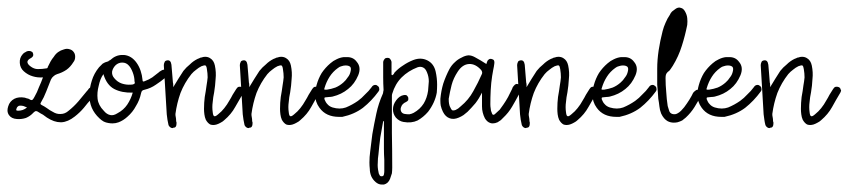

<svg xmlns="http://www.w3.org/2000/svg" viewBox="-27 -327 2289 518"><path d="M37.1 -134.8Q27.3 -143.6 26.4 -157.2Q25.4 -170.9 34.2 -180.7Q37.1 -184.6 42 -186.5Q45.9 -189.5 51.8 -189.5Q55.7 -189.5 58.6 -187.5Q61.5 -186.5 62.5 -181.6Q63.5 -177.7 61.5 -174.8Q59.6 -171.9 55.7 -169.9Q47.9 -166 46.9 -160.2Q46.9 -154.3 54.7 -148.4Q64.5 -140.6 75.2 -140.6Q86.9 -140.6 98.6 -142.6Q100.6 -142.6 101.6 -144.5Q101.6 -146.5 102.5 -147.5Q106.4 -154.3 109.4 -161.1Q113.3 -168 118.2 -173.8Q123 -181.6 129.9 -186.5Q136.7 -191.4 144.5 -193.4Q149.4 -195.3 153.3 -195.3Q157.2 -195.3 160.2 -194.3Q168 -192.4 171.9 -186.5Q175.8 -181.6 175.8 -173.8Q175.8 -165 170.9 -159.2Q163.1 -146.5 152.3 -138.7Q140.6 -130.9 127 -127Q121.1 -125 117.2 -121.1Q113.3 -118.2 110.4 -112.3Q104.5 -96.7 97.7 -80.1Q91.8 -64.5 83 -49.8Q82 -47.9 82 -46.9Q82 -45.9 85 -43.9Q92.8 -40 99.6 -35.2Q107.4 -29.3 115.2 -25.4Q126 -18.6 136.7 -19.5Q148.4 -19.5 158.2 -28.3Q171.9 -39.1 184.6 -53.7Q196.3 -67.4 208 -82Q209 -83 210 -84Q210.9 -85.9 211.9 -86.9Q214.8 -90.8 218.8 -90.8Q221.7 -91.8 225.6 -89.8Q230.5 -86.9 231.4 -83Q231.4 -82 231.4 -81.1Q231.4 -78.1 229.5 -75.2Q227.5 -71.3 225.6 -67.4Q222.7 -64.5 220.7 -61.5Q209 -48.8 199.2 -36.1Q188.5 -23.4 174.8 -12.7Q156.2 2 138.7 2.9Q137.7 2.9 136.7 2.9Q119.1 2.9 99.6 -9.8Q94.7 -13.7 88.9 -17.6Q83 -20.5 77.1 -24.4Q73.2 -27.3 70.3 -27.3Q67.4 -27.3 63.5 -23.4Q54.7 -13.7 43 -8.8Q31.2 -4.9 18.6 -5.9Q3.9 -6.8 -2.9 -16.6Q-6.8 -22.5 -6.8 -29.3Q-6.8 -34.2 -4.9 -40Q-1 -53.7 11.7 -60.5Q23.4 -66.4 40 -63.5Q43 -62.5 45.9 -61.5Q48.8 -61.5 51.8 -59.6Q57.6 -55.7 60.5 -57.6Q63.5 -60.5 66.4 -66.4Q73.2 -78.1 78.1 -91.8Q84 -104.5 88.9 -118.2Q74.2 -117.2 61.5 -121.1Q47.9 -125 37.1 -134.8ZM27.3 -42Q23.4 -42 21.5 -40Q18.6 -38.1 17.6 -34.2Q16.6 -31.2 16.6 -30.3Q17.6 -28.3 21.5 -28.3Q28.3 -28.3 34.2 -30.3Q40 -32.2 45.9 -37.1Q41 -39.1 36.1 -41Q32.2 -42 27.3 -42ZM131.8 -154.3Q135.7 -160.2 139.6 -165Q144.5 -169.9 151.4 -171.9Q149.4 -166 144.5 -161.1Q139.6 -157.2 131.8 -154.3Z M240.2 -145.5Q245.1 -150.4 250 -155.3Q255.9 -159.2 263.7 -161.1Q265.6 -161.1 266.6 -163.1Q268.6 -164.1 270.5 -165Q285.2 -178.7 302.7 -178.7Q305.7 -178.7 307.6 -178.7Q328.1 -176.8 341.8 -157.2Q348.6 -147.5 352.5 -135.7Q356.4 -124 357.4 -112.3Q357.4 -107.4 359.4 -107.4Q360.4 -106.4 364.3 -108.4Q375 -112.3 383.8 -118.2Q392.6 -125 401.4 -131.8Q403.3 -133.8 405.3 -134.8Q408.2 -136.7 410.2 -137.7Q414.1 -139.6 417 -138.7Q420.9 -137.7 422.9 -134.8Q424.8 -132.8 425.8 -128.9Q425.8 -126 423.8 -123Q422.9 -122.1 421.9 -120.1Q420.9 -119.1 419.9 -118.2Q407.2 -107.4 393.6 -98.6Q379.9 -88.9 363.3 -85Q358.4 -84 356.4 -82Q354.5 -80.1 353.5 -75.2Q349.6 -56.6 339.8 -41Q331.1 -24.4 316.4 -11.7Q305.7 -2 293 2.9Q285.2 5.9 276.4 5.9Q271.5 5.9 265.6 4.9Q258.8 3.9 252.9 1Q246.1 -2.9 241.2 -7.8Q227.5 -20.5 220.7 -36.1Q213.9 -51.8 213.9 -72.3Q214.8 -90.8 220.7 -109.4Q226.6 -128.9 240.2 -145.5ZM252 -127Q247.1 -120.1 244.1 -112.3Q241.2 -104.5 239.3 -95.7Q234.4 -77.1 236.3 -60.5Q238.3 -43 252.9 -28.3Q260.7 -18.6 270.5 -16.6Q279.3 -14.6 290 -21.5Q306.6 -30.3 316.4 -44.9Q326.2 -59.6 331.1 -77.1Q301.8 -76.2 281.2 -86.9Q260.7 -97.7 252 -127ZM320.3 -150.4Q313.5 -158.2 302.7 -158.2Q293 -158.2 285.2 -151.4Q277.3 -143.6 275.4 -133.8Q274.4 -124 281.2 -116.2Q290 -105.5 301.8 -101.6Q313.5 -97.7 326.2 -98.6Q332 -98.6 335 -100.6Q337.9 -102.5 335.9 -107.4Q335.9 -119.1 331.1 -131.8Q326.2 -144.5 320.3 -150.4Z M467.8 -135.7Q475.6 -145.5 485.4 -153.3Q494.1 -162.1 505.9 -168Q507.8 -168.9 510.7 -169.9Q513.7 -171.9 516.6 -171.9Q521.5 -173.8 526.4 -173.8Q534.2 -173.8 540 -169.9Q549.8 -164.1 552.7 -150.4Q556.6 -131.8 554.7 -114.3Q553.7 -95.7 550.8 -78.1Q547.9 -64.5 546.9 -51.8Q544.9 -38.1 546.9 -24.4Q547.9 -14.6 550.8 -13.7Q553.7 -11.7 561.5 -18.6Q571.3 -26.4 578.1 -35.2Q585.9 -44.9 591.8 -55.7Q596.7 -63.5 600.6 -71.3Q605.5 -79.1 610.4 -86.9Q613.3 -91.8 617.2 -92.8Q621.1 -93.8 626 -91.8Q629.9 -89.8 630.9 -85Q631.8 -84 631.8 -82Q630.9 -80.1 629.9 -77.1Q618.2 -57.6 607.4 -38.1Q596.7 -18.6 578.1 -2.9Q574.2 1 568.4 3.9Q563.5 6.8 557.6 8.8Q547.9 11.7 540 8.8Q533.2 4.9 528.3 -3.9Q525.4 -10.7 524.4 -18.6Q523.4 -26.4 523.4 -33.2Q523.4 -49.8 525.4 -65.4Q528.3 -81.1 530.3 -96.7Q532.2 -107.4 533.2 -118.2Q533.2 -128.9 531.2 -140.6Q530.3 -148.4 527.3 -150.4Q524.4 -151.4 516.6 -148.4Q508.8 -144.5 502 -138.7Q495.1 -133.8 489.3 -127Q470.7 -103.5 460 -76.2Q450.2 -48.8 446.3 -19.5Q446.3 -14.6 447.3 -10.7Q448.2 -5.9 448.2 -1Q448.2 1 449.2 2.9Q449.2 4.9 449.2 6.8Q449.2 11.7 447.3 14.6Q445.3 17.6 440.4 17.6Q439.5 18.6 438.5 18.6Q435.5 18.6 432.6 16.6Q429.7 14.6 427.7 10.7Q425.8 2.9 424.8 -3.9Q423.8 -11.7 422.9 -18.6Q420.9 -51.8 418.9 -85Q417 -117.2 415 -150.4Q415 -151.4 415 -151.4Q415 -155.3 417 -159.2Q418 -163.1 423.8 -164.1Q428.7 -165 431.6 -162.1Q434.6 -159.2 435.5 -152.3Q436.5 -140.6 437.5 -128.9Q438.5 -117.2 439.5 -104.5Q440.4 -101.6 440.4 -97.7Q440.4 -94.7 440.4 -91.8Q447.3 -102.5 454.1 -114.3Q460.9 -125 467.8 -135.7Z M672.9 -135.7Q680.7 -145.5 690.4 -153.3Q699.2 -162.1 710.9 -168Q712.9 -168.9 715.8 -169.9Q718.8 -171.9 721.7 -171.9Q726.6 -173.8 731.4 -173.8Q739.3 -173.8 745.1 -169.9Q754.9 -164.1 757.8 -150.4Q761.7 -131.8 759.8 -114.3Q758.8 -95.7 755.9 -78.1Q752.9 -64.5 752 -51.8Q750 -38.1 752 -24.4Q752.9 -14.6 755.9 -13.7Q758.8 -11.7 766.6 -18.6Q776.4 -26.4 783.2 -35.2Q791 -44.9 796.9 -55.7Q801.8 -63.5 805.7 -71.3Q810.5 -79.1 815.4 -86.9Q818.4 -91.8 822.3 -92.8Q826.2 -93.8 831.1 -91.8Q835 -89.8 835.9 -85Q836.9 -84 836.9 -82Q835.9 -80.1 835 -77.1Q823.2 -57.6 812.5 -38.1Q801.8 -18.6 783.2 -2.9Q779.3 1 773.4 3.9Q768.6 6.8 762.7 8.8Q752.9 11.7 745.1 8.8Q738.3 4.9 733.4 -3.9Q730.5 -10.7 729.5 -18.6Q728.5 -26.4 728.5 -33.2Q728.5 -49.8 730.5 -65.4Q733.4 -81.1 735.4 -96.7Q737.3 -107.4 738.3 -118.2Q738.3 -128.9 736.3 -140.6Q735.4 -148.4 732.4 -150.4Q729.5 -151.4 721.7 -148.4Q713.9 -144.5 707 -138.7Q700.2 -133.8 694.3 -127Q675.8 -103.5 665 -76.2Q655.3 -48.8 651.4 -19.5Q651.4 -14.6 652.3 -10.7Q653.3 -5.9 653.3 -1Q653.3 1 654.3 2.9Q654.3 4.9 654.3 6.8Q654.3 11.7 652.3 14.6Q650.4 17.6 645.5 17.6Q644.5 18.6 643.6 18.6Q640.6 18.6 637.7 16.6Q634.8 14.6 632.8 10.7Q630.9 2.9 629.9 -3.9Q628.9 -11.7 627.9 -18.6Q626 -51.8 624 -85Q622.1 -117.2 620.1 -150.4Q620.1 -151.4 620.1 -151.4Q620.1 -155.3 622.1 -159.2Q623 -163.1 628.9 -164.1Q633.8 -165 636.7 -162.1Q639.6 -159.2 640.6 -152.3Q641.6 -140.6 642.6 -128.9Q643.6 -117.2 644.5 -104.5Q645.5 -101.6 645.5 -97.7Q645.5 -94.7 645.5 -91.8Q652.3 -102.5 659.2 -114.3Q666 -125 672.9 -135.7Z M827.1 -97.7Q832 -115.2 840.8 -129.9Q850.6 -144.5 864.3 -156.2Q872.1 -163.1 880.9 -167Q890.6 -171.9 900.4 -172.9Q904.3 -172.9 907.2 -172.9Q925.8 -173.8 935.5 -160.2Q948.2 -145.5 939.5 -124Q929.7 -100.6 912.1 -86.9Q894.5 -72.3 870.1 -66.4Q865.2 -65.4 861.3 -65.4Q856.4 -64.5 852.5 -64.5Q849.6 -64.5 848.6 -63.5Q847.7 -61.5 848.6 -58.6Q851.6 -50.8 856.4 -45.9Q861.3 -40 870.1 -37.1Q889.6 -31.2 906.2 -37.1Q922.9 -43.9 938.5 -54.7Q949.2 -62.5 958 -72.3Q967.8 -81.1 975.6 -91.8Q978.5 -96.7 983.4 -97.7Q988.3 -98.6 991.2 -95.7Q996.1 -92.8 996.1 -87.9Q996.1 -87.9 996.1 -86.9Q997.1 -84 994.1 -80.1Q975.6 -54.7 952.1 -36.1Q928.7 -18.6 896.5 -11.7Q895.5 -11.7 894.5 -11.7Q893.6 -11.7 892.6 -11.7Q892.6 -11.7 891.6 -11.7Q890.6 -11.7 890.6 -11.7Q889.6 -11.7 887.7 -11.7Q852.5 -11.7 835 -36.1Q823.2 -51.8 823.2 -72.3Q823.2 -84 827.1 -97.7ZM884.8 -143.6Q871.1 -133.8 862.3 -120.1Q853.5 -106.4 848.6 -89.8Q846.7 -85 849.6 -85Q852.5 -85 854.5 -85Q867.2 -86.9 877.9 -90.8Q889.6 -95.7 899.4 -104.5Q906.2 -110.4 911.1 -118.2Q917 -125 918.9 -134.8Q920.9 -142.6 918 -146.5Q914.1 -150.4 905.3 -150.4Q900.4 -150.4 894.5 -148.4Q889.6 -147.5 884.8 -143.6Z M1037.1 -130.9Q1047.9 -142.6 1060.5 -150.4Q1073.2 -159.2 1087.9 -165Q1108.4 -172.9 1126 -164.1Q1143.6 -155.3 1148.4 -133.8Q1152.3 -116.2 1152.3 -98.6Q1152.3 -87.9 1151.4 -77.1Q1146.5 -49.8 1127.9 -25.4Q1115.2 -10.7 1099.6 -2Q1083 5.9 1061.5 2Q1049.8 0 1041 -9.8Q1033.2 -19.5 1033.2 -32.2Q1033.2 -44.9 1042 -56.6Q1050.8 -68.4 1061.5 -70.3Q1065.4 -71.3 1069.3 -70.3Q1072.3 -68.4 1074.2 -64.5Q1075.2 -59.6 1074.2 -56.6Q1072.3 -53.7 1068.4 -51.8Q1063.5 -49.8 1059.6 -45.9Q1056.6 -43 1054.7 -37.1Q1052.7 -31.2 1055.7 -25.4Q1058.6 -20.5 1065.4 -19.5Q1071.3 -18.6 1077.1 -18.6Q1083 -19.5 1088.9 -22.5Q1106.4 -32.2 1116.2 -47.9Q1125 -62.5 1127.9 -82Q1128.9 -94.7 1129.9 -107.4Q1129.9 -120.1 1125 -131.8Q1121.1 -141.6 1115.2 -144.5Q1108.4 -148.4 1099.6 -145.5Q1074.2 -135.7 1056.6 -118.2Q1039.1 -100.6 1031.2 -74.2Q1030.3 -71.3 1030.3 -68.4Q1030.3 -64.5 1030.3 -61.5Q1030.3 -14.6 1030.3 31.2Q1031.2 78.1 1031.2 125Q1031.2 132.8 1030.3 140.6Q1028.3 147.5 1025.4 155.3Q1020.5 168 1008.8 170.9Q1005.9 170.9 1002.9 170.9Q994.1 170.9 986.3 164.1Q978.5 157.2 974.6 148.4Q970.7 138.7 970.7 128.9Q969.7 120.1 969.7 111.3Q969.7 96.7 971.7 82Q974.6 58.6 977.5 35.2Q982.4 6.8 988.3 -20.5Q994.1 -47.9 1005.9 -74.2Q1006.8 -76.2 1006.8 -79.1Q1007.8 -82 1007.8 -85Q1006.8 -101.6 1006.8 -118.2Q1006.8 -134.8 1006.8 -151.4Q1006.8 -153.3 1006.8 -156.2Q1006.8 -158.2 1006.8 -160.2Q1007.8 -165 1010.7 -168Q1012.7 -170.9 1018.6 -170.9Q1023.4 -170.9 1025.4 -168Q1028.3 -165 1029.3 -160.2Q1029.3 -154.3 1029.3 -149.4Q1029.3 -144.5 1029.3 -138.7Q1029.3 -135.7 1029.3 -131.8Q1029.3 -128.9 1029.3 -125Q1030.3 -125 1031.2 -125Q1031.2 -124 1032.2 -124Q1033.2 -126 1035.2 -127Q1036.1 -128.9 1037.1 -130.9ZM1006.8 0Q1002.9 21.5 999 43.9Q996.1 66.4 994.1 88.9Q992.2 100.6 992.2 112.3Q991.2 124 994.1 136.7Q994.1 140.6 997.1 145.5Q999 149.4 1003.9 148.4Q1007.8 148.4 1008.8 143.6Q1009.8 138.7 1009.8 134.8Q1009.8 119.1 1009.8 104.5Q1008.8 88.9 1008.8 74.2Q1008.8 55.7 1008.8 37.1Q1008.8 18.6 1008.8 0Q1008.8 0 1007.8 0Q1007.8 0 1006.8 0Z M1234.4 -25.4Q1228.5 -20.5 1223.6 -16.6Q1217.8 -12.7 1210.9 -9.8Q1197.3 -3.9 1186.5 -7.8Q1174.8 -11.7 1168 -25.4Q1164.1 -33.2 1162.1 -42Q1161.1 -47.9 1161.1 -54.7Q1161.1 -57.6 1161.1 -60.5Q1163.1 -82 1168.9 -101.6Q1175.8 -122.1 1185.5 -140.6Q1191.4 -151.4 1200.2 -159.2Q1208 -167 1218.8 -171.9Q1227.5 -176.8 1236.3 -177.7Q1236.3 -177.7 1237.3 -177.7Q1245.1 -177.7 1253.9 -172.9Q1261.7 -168.9 1269.5 -164.1Q1277.3 -159.2 1285.2 -154.3Q1285.2 -155.3 1286.1 -157.2Q1286.1 -158.2 1287.1 -160.2Q1288.1 -164.1 1291 -166Q1293.9 -168.9 1298.8 -168Q1303.7 -167 1305.7 -164.1Q1307.6 -160.2 1306.6 -155.3Q1305.7 -147.5 1303.7 -138.7Q1302.7 -130.9 1300.8 -122.1Q1297.9 -103.5 1296.9 -84Q1295.9 -64.5 1295.9 -45.9Q1295.9 -40 1296.9 -34.2Q1296.9 -28.3 1299.8 -22.5Q1300.8 -18.6 1302.7 -17.6Q1305.7 -16.6 1308.6 -19.5Q1315.4 -25.4 1321.3 -31.2Q1326.2 -38.1 1331.1 -44.9Q1337.9 -54.7 1343.8 -65.4Q1349.6 -76.2 1354.5 -86.9Q1355.5 -89.8 1356.4 -91.8Q1358.4 -93.8 1359.4 -95.7Q1362.3 -99.6 1366.2 -100.6Q1370.1 -100.6 1374 -98.6Q1377.9 -96.7 1378.9 -92.8Q1378.9 -91.8 1379.9 -89.8Q1379.9 -87.9 1378.9 -85.9Q1377.9 -82 1376 -79.1Q1374 -75.2 1373 -72.3Q1364.3 -55.7 1354.5 -39.1Q1344.7 -22.5 1331.1 -9.8Q1327.1 -5.9 1324.2 -2.9Q1320.3 0 1315.4 2.9Q1308.6 5.9 1302.7 5.9Q1298.8 5.9 1295.9 4.9Q1287.1 2 1281.2 -7.8Q1277.3 -15.6 1275.4 -23.4Q1273.4 -31.2 1273.4 -40Q1273.4 -44.9 1273.4 -48.8Q1273.4 -53.7 1273.4 -57.6Q1273.4 -61.5 1273.4 -66.4Q1273.4 -71.3 1273.4 -77.1Q1265.6 -61.5 1255.9 -48.8Q1245.1 -36.1 1234.4 -25.4ZM1188.5 -36.1Q1190.4 -31.2 1193.4 -29.3Q1197.3 -28.3 1202.1 -30.3Q1206.1 -32.2 1209 -34.2Q1212.9 -37.1 1215.8 -40Q1237.3 -57.6 1250 -81.1Q1262.7 -103.5 1273.4 -127.9Q1274.4 -130.9 1273.4 -133.8Q1272.5 -135.7 1271.5 -137.7Q1255.9 -155.3 1238.3 -154.3Q1220.7 -153.3 1208 -133.8Q1196.3 -116.2 1191.4 -97.7Q1186.5 -78.1 1183.6 -60.5Q1183.6 -51.8 1184.6 -46.9Q1185.5 -41 1188.5 -36.1Z M1420.9 -135.7Q1428.7 -145.5 1438.5 -153.3Q1447.3 -162.1 1459 -168Q1460.9 -168.9 1463.9 -169.9Q1466.8 -171.9 1469.7 -171.9Q1474.6 -173.8 1479.5 -173.8Q1487.3 -173.8 1493.2 -169.9Q1502.9 -164.1 1505.9 -150.4Q1509.8 -131.8 1507.8 -114.3Q1506.8 -95.7 1503.9 -78.1Q1501 -64.5 1500 -51.8Q1498 -38.1 1500 -24.4Q1501 -14.6 1503.9 -13.7Q1506.8 -11.7 1514.6 -18.6Q1524.4 -26.4 1531.2 -35.2Q1539.1 -44.9 1544.9 -55.7Q1549.8 -63.5 1553.7 -71.3Q1558.6 -79.1 1563.5 -86.9Q1566.4 -91.8 1570.3 -92.8Q1574.2 -93.8 1579.1 -91.8Q1583 -89.8 1584 -85Q1585 -84 1585 -82Q1584 -80.1 1583 -77.1Q1571.3 -57.6 1560.5 -38.1Q1549.8 -18.6 1531.2 -2.9Q1527.3 1 1521.5 3.9Q1516.6 6.8 1510.7 8.8Q1501 11.7 1493.2 8.8Q1486.3 4.9 1481.4 -3.9Q1478.5 -10.7 1477.5 -18.6Q1476.6 -26.4 1476.6 -33.2Q1476.6 -49.8 1478.5 -65.4Q1481.4 -81.1 1483.4 -96.7Q1485.4 -107.4 1486.3 -118.2Q1486.3 -128.9 1484.4 -140.6Q1483.4 -148.4 1480.5 -150.4Q1477.5 -151.4 1469.7 -148.4Q1461.9 -144.5 1455.1 -138.7Q1448.2 -133.8 1442.4 -127Q1423.8 -103.5 1413.1 -76.2Q1403.3 -48.8 1399.4 -19.5Q1399.4 -14.6 1400.4 -10.7Q1401.4 -5.9 1401.4 -1Q1401.4 1 1402.3 2.9Q1402.3 4.9 1402.3 6.8Q1402.3 11.7 1400.4 14.6Q1398.4 17.6 1393.6 17.6Q1392.6 18.6 1391.6 18.6Q1388.7 18.6 1385.7 16.6Q1382.8 14.6 1380.9 10.7Q1378.9 2.9 1377.9 -3.9Q1377 -11.7 1376 -18.6Q1374 -51.8 1372.1 -85Q1370.1 -117.2 1368.2 -150.4Q1368.2 -151.4 1368.2 -151.4Q1368.2 -155.3 1370.1 -159.2Q1371.1 -163.1 1377 -164.1Q1381.8 -165 1384.8 -162.1Q1387.7 -159.2 1388.7 -152.3Q1389.6 -140.6 1390.6 -128.9Q1391.6 -117.2 1392.6 -104.5Q1393.6 -101.6 1393.6 -97.7Q1393.6 -94.7 1393.6 -91.8Q1400.4 -102.5 1407.2 -114.3Q1414.1 -125 1420.9 -135.7Z M1575.2 -97.7Q1580.1 -115.2 1588.9 -129.9Q1598.6 -144.5 1612.3 -156.2Q1620.1 -163.1 1628.9 -167Q1638.7 -171.9 1648.4 -172.9Q1652.3 -172.9 1655.3 -172.9Q1673.8 -173.8 1683.6 -160.2Q1696.3 -145.5 1687.5 -124Q1677.7 -100.6 1660.2 -86.9Q1642.6 -72.3 1618.2 -66.4Q1613.3 -65.4 1609.4 -65.4Q1604.5 -64.5 1600.6 -64.5Q1597.7 -64.5 1596.7 -63.5Q1595.7 -61.5 1596.7 -58.6Q1599.6 -50.8 1604.5 -45.9Q1609.4 -40 1618.2 -37.1Q1637.7 -31.2 1654.3 -37.1Q1670.9 -43.9 1686.5 -54.7Q1697.3 -62.5 1706.1 -72.3Q1715.8 -81.1 1723.6 -91.8Q1726.6 -96.7 1731.4 -97.7Q1736.3 -98.6 1739.3 -95.7Q1744.1 -92.8 1744.1 -87.9Q1744.1 -87.9 1744.1 -86.9Q1745.1 -84 1742.2 -80.1Q1723.6 -54.7 1700.2 -36.1Q1676.8 -18.6 1644.5 -11.7Q1643.6 -11.7 1642.6 -11.7Q1641.6 -11.7 1640.6 -11.7Q1640.6 -11.7 1639.6 -11.7Q1638.7 -11.7 1638.7 -11.7Q1637.7 -11.7 1635.7 -11.7Q1600.6 -11.7 1583 -36.1Q1571.3 -51.8 1571.3 -72.3Q1571.3 -84 1575.2 -97.7ZM1632.8 -143.6Q1619.1 -133.8 1610.4 -120.1Q1601.6 -106.4 1596.7 -89.8Q1594.7 -85 1597.7 -85Q1600.6 -85 1602.5 -85Q1615.2 -86.9 1626 -90.8Q1637.7 -95.7 1647.5 -104.5Q1654.3 -110.4 1659.2 -118.2Q1665 -125 1667 -134.8Q1668.9 -142.6 1666 -146.5Q1662.1 -150.4 1653.3 -150.4Q1648.4 -150.4 1642.6 -148.4Q1637.7 -147.5 1632.8 -143.6Z M1760.7 -243.2Q1763.7 -254.9 1768.6 -265.6Q1773.4 -277.3 1780.3 -287.1Q1782.2 -292 1786.1 -295.9Q1790 -298.8 1793.9 -301.8Q1799.8 -306.6 1805.7 -306.6Q1807.6 -306.6 1809.6 -305.7Q1816.4 -304.7 1821.3 -295.9Q1826.2 -287.1 1827.1 -278.3Q1828.1 -269.5 1827.1 -259.8Q1821.3 -230.5 1812.5 -203.1Q1803.7 -174.8 1788.1 -149.4Q1785.2 -144.5 1782.2 -140.6Q1779.3 -135.7 1774.4 -132.8Q1770.5 -128.9 1769.5 -125Q1768.6 -121.1 1768.6 -116.2Q1768.6 -97.7 1770.5 -78.1Q1771.5 -59.6 1774.4 -41Q1776.4 -34.2 1778.3 -28.3Q1780.3 -21.5 1787.1 -19.5Q1793.9 -17.6 1799.8 -20.5Q1805.7 -23.4 1810.5 -28.3Q1819.3 -37.1 1826.2 -47.9Q1833 -57.6 1838.9 -68.4Q1840.8 -72.3 1842.8 -76.2Q1844.7 -79.1 1848.6 -82Q1851.6 -85 1855.5 -85Q1858.4 -85.9 1862.3 -83Q1866.2 -80.1 1867.2 -77.1Q1867.2 -75.2 1867.2 -74.2Q1867.2 -72.3 1865.2 -69.3Q1856.4 -53.7 1846.7 -38.1Q1836.9 -22.5 1823.2 -9.8Q1818.4 -5.9 1813.5 -2Q1807.6 1 1800.8 2.9Q1795.9 3.9 1791 3.9Q1782.2 3.9 1774.4 0Q1763.7 -5.9 1756.8 -20.5Q1752.9 -30.3 1752 -40Q1751 -49.8 1749 -60.5Q1748 -79.1 1746.1 -98.6Q1746.1 -110.4 1746.1 -123Q1746.1 -131.8 1746.1 -141.6Q1746.1 -165 1750 -191.4Q1753.9 -216.8 1760.7 -243.2ZM1769.5 -162.1Q1773.4 -193.4 1779.3 -223.6Q1784.2 -253.9 1802.7 -281.2Q1807.6 -266.6 1795.9 -223.6Q1783.2 -180.7 1769.5 -162.1Z M1858.4 -97.7Q1863.3 -115.2 1872.1 -129.9Q1881.8 -144.5 1895.5 -156.2Q1903.3 -163.1 1912.1 -167Q1921.9 -171.9 1931.6 -172.9Q1935.5 -172.9 1938.5 -172.9Q1957 -173.8 1966.8 -160.2Q1979.5 -145.5 1970.7 -124Q1960.9 -100.6 1943.4 -86.9Q1925.8 -72.3 1901.4 -66.4Q1896.5 -65.4 1892.6 -65.4Q1887.7 -64.5 1883.8 -64.5Q1880.9 -64.5 1879.9 -63.5Q1878.9 -61.5 1879.9 -58.6Q1882.8 -50.8 1887.7 -45.9Q1892.6 -40 1901.4 -37.1Q1920.9 -31.2 1937.5 -37.1Q1954.1 -43.9 1969.7 -54.7Q1980.5 -62.5 1989.3 -72.3Q1999 -81.1 2006.8 -91.8Q2009.8 -96.7 2014.6 -97.7Q2019.5 -98.6 2022.5 -95.7Q2027.3 -92.8 2027.3 -87.9Q2027.3 -87.9 2027.3 -86.9Q2028.3 -84 2025.4 -80.1Q2006.8 -54.7 1983.4 -36.1Q1960 -18.6 1927.7 -11.7Q1926.8 -11.7 1925.8 -11.7Q1924.8 -11.7 1923.8 -11.7Q1923.8 -11.7 1922.9 -11.7Q1921.9 -11.7 1921.9 -11.7Q1920.9 -11.7 1918.9 -11.7Q1883.8 -11.7 1866.2 -36.1Q1854.5 -51.8 1854.5 -72.3Q1854.5 -84 1858.4 -97.7ZM1916 -143.6Q1902.3 -133.8 1893.6 -120.1Q1884.8 -106.4 1879.9 -89.8Q1877.9 -85 1880.9 -85Q1883.8 -85 1885.7 -85Q1898.4 -86.9 1909.2 -90.8Q1920.9 -95.7 1930.7 -104.5Q1937.5 -110.4 1942.4 -118.2Q1948.2 -125 1950.2 -134.8Q1952.1 -142.6 1949.2 -146.5Q1945.3 -150.4 1936.5 -150.4Q1931.6 -150.4 1925.8 -148.4Q1920.9 -147.5 1916 -143.6Z M2078.1 -135.7Q2085.9 -145.5 2095.7 -153.3Q2104.5 -162.1 2116.2 -168Q2118.2 -168.9 2121.1 -169.9Q2124 -171.9 2127 -171.9Q2131.8 -173.8 2136.7 -173.8Q2144.5 -173.8 2150.4 -169.9Q2160.2 -164.1 2163.1 -150.4Q2167 -131.8 2165 -114.3Q2164.1 -95.7 2161.1 -78.1Q2158.2 -64.5 2157.2 -51.8Q2155.3 -38.1 2157.2 -24.4Q2158.2 -14.6 2161.1 -13.7Q2164.1 -11.7 2171.9 -18.6Q2181.6 -26.4 2188.5 -35.2Q2196.3 -44.9 2202.1 -55.7Q2207 -63.5 2210.9 -71.3Q2215.8 -79.1 2220.7 -86.9Q2223.6 -91.8 2227.5 -92.8Q2231.4 -93.8 2236.3 -91.8Q2240.2 -89.8 2241.2 -85Q2242.2 -84 2242.2 -82Q2241.2 -80.1 2240.2 -77.1Q2228.5 -57.6 2217.8 -38.1Q2207 -18.6 2188.5 -2.9Q2184.6 1 2178.7 3.9Q2173.8 6.8 2168 8.8Q2158.2 11.7 2150.4 8.8Q2143.6 4.9 2138.7 -3.9Q2135.7 -10.7 2134.8 -18.6Q2133.8 -26.4 2133.8 -33.2Q2133.8 -49.8 2135.7 -65.4Q2138.7 -81.1 2140.6 -96.7Q2142.6 -107.4 2143.6 -118.2Q2143.6 -128.9 2141.6 -140.6Q2140.6 -148.4 2137.7 -150.4Q2134.8 -151.4 2127 -148.4Q2119.1 -144.5 2112.3 -138.7Q2105.5 -133.8 2099.6 -127Q2081.1 -103.5 2070.3 -76.2Q2060.5 -48.8 2056.6 -19.5Q2056.6 -14.6 2057.6 -10.7Q2058.6 -5.9 2058.6 -1Q2058.6 1 2059.6 2.9Q2059.6 4.9 2059.6 6.8Q2059.6 11.7 2057.6 14.6Q2055.7 17.6 2050.8 17.6Q2049.8 18.6 2048.8 18.6Q2045.9 18.6 2043 16.6Q2040 14.6 2038.1 10.7Q2036.1 2.9 2035.2 -3.9Q2034.2 -11.7 2033.2 -18.6Q2031.2 -51.8 2029.3 -85Q2027.3 -117.2 2025.4 -150.4Q2025.4 -151.4 2025.4 -151.4Q2025.4 -155.3 2027.3 -159.2Q2028.3 -163.1 2034.2 -164.1Q2039.1 -165 2042 -162.1Q2044.9 -159.2 2045.9 -152.3Q2046.9 -140.6 2047.9 -128.9Q2048.8 -117.2 2049.8 -104.5Q2050.8 -101.6 2050.8 -97.7Q2050.8 -94.7 2050.8 -91.8Q2057.6 -102.5 2064.5 -114.3Q2071.3 -125 2078.1 -135.7Z"/></svg>

Font: Chain Script-Pehr4
Style: Regular
Weight: 400
Designer: Pehr
Version: Version 1.0